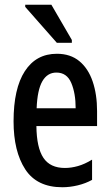

<svg xmlns="http://www.w3.org/2000/svg" viewBox="-20 -777 465 807"><path d="M242 10Q135 10 86 -65.5Q37 -141 37 -267Q37 -405 84.5 -478Q132 -551 219 -551Q276 -551 313.5 -520Q351 -489 369.5 -434.5Q388 -380 388 -310V-247H133Q134 -156 162.5 -113.5Q191 -71 253 -71Q279 -71 307.5 -79Q336 -87 367 -106V-21Q340 -6 307 2Q274 10 242 10ZM134 -322H298Q298 -385 279.5 -428.5Q261 -472 217 -472Q179 -472 158 -435.5Q137 -399 134 -322ZM219 -597 86 -748V-757H196L282 -609V-597Z"/></svg>

Font: Noto Sans ExtraCondensed Medium
Style: Regular
Weight: 500
Width: 2
Designer: Monotype Design Team
Foundry: Monotype Imaging Inc.
Version: Version 2.013; ttfautohint (v1.8.4.7-5d5b)